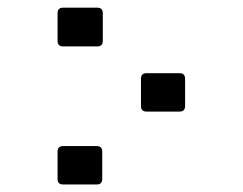

<svg xmlns="http://www.w3.org/2000/svg" viewBox="-20 -512 642 508"><path d="M147 -389.2Q132.3 -389.2 132.3 -403.8V-477.1Q132.3 -491.7 147 -491.7H237.3Q252 -491.7 252 -477.1V-403.8Q252 -389.2 237.3 -389.2ZM367.7 -216.8Q353 -216.8 353 -231.4V-303.7Q353 -318.4 367.7 -318.4H455.1Q469.7 -318.4 469.7 -303.7V-231.4Q469.7 -216.8 455.1 -216.8ZM147 -23.9Q132.3 -23.9 132.3 -38.6V-110.8Q132.3 -125.5 147 -125.5H235.8Q250.5 -125.5 250.5 -110.8V-38.6Q250.5 -23.9 235.8 -23.9Z"/></svg>

Font: Hack
Style: Bold
Weight: 700
Monospace: yes
Designer: Christopher Simpkins
Foundry: Christopher Simpkins
Version: Version 2.017